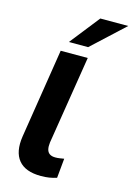

<svg xmlns="http://www.w3.org/2000/svg" viewBox="-139 -1010 753 1090"><g transform="rotate(15 237.0 -464.5)"><path d="M215 11Q123 11 83 -38Q43 -87 57 -179L140 -705H299L216 -186Q213 -162 217 -145.5Q221 -129 233.5 -120.5Q246 -112 267 -112Q281 -112 293 -114Q305 -116 318 -118L307 -3Q285 4 263 7.5Q241 11 215 11ZM172 -765 310 -940H474L285 -765Z"/></g></svg>

Font: Nunito Sans 9pt ExtraBold
Style: Italic
Weight: 800
Italic angle: -9°
Version: Version 3.101;gftools[0.9.27]